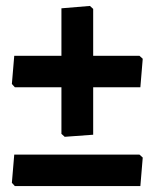

<svg xmlns="http://www.w3.org/2000/svg" viewBox="-20 -499 520 647"><path d="M283 -479 294 -469V-311H450L461 -301L453 -205H294V-45L198 -38L187 -48V-205H30L20 -216L28 -311H187V-471ZM450 22 461 32 453 128H30L20 117L28 22Z"/></svg>

Font: Alegreya Sans ExtraBold
Style: Regular
Weight: 800
Designer: Juan Pablo del Peral
Foundry: Huerta Tipografica
Version: Version 2.007